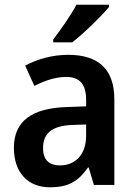

<svg xmlns="http://www.w3.org/2000/svg" viewBox="-20 -786 577 816"><path d="M443 -756V-766H305C281 -721 239 -661 206 -618V-606H287C335 -643 413 -719 443 -756ZM270 -553C203 -553 138 -535 87 -507L126 -421C172 -444 216 -459 262 -459C317 -459 346 -429 346 -363V-334L262 -331C114 -326 39 -270 39 -158C39 -53 98 10 192 10C272 10 313 -16 354 -74H357L379 0H466V-364C466 -491 399 -553 270 -553ZM289 -255 346 -257V-209C346 -128 299 -83 235 -83C191 -83 163 -104 163 -157C163 -216 197 -252 289 -255Z"/></svg>

Font: Noto Sans Gurmukhi SemiCondensed SemiBold
Style: Regular
Weight: 600
Width: 4
Designer: Jelle Bosma - Monotype Design Team
Foundry: Monotype Imaging Inc.
Version: Version 2.004